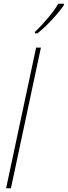

<svg xmlns="http://www.w3.org/2000/svg" viewBox="-20 -1017 365 1037"><path d="M168 -844 169 -837H182C231 -874 295 -945 325 -989V-997H295C271 -955 217 -890 168 -844ZM13 0H39L201 -760H175Z"/></svg>

Font: Noto Sans Condensed Thin
Style: Italic
Weight: 100
Width: 3
Italic angle: -12°
Designer: Monotype Design Team
Foundry: Monotype Imaging Inc.
Version: Version 2.013